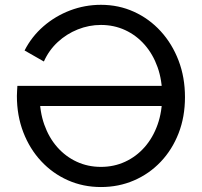

<svg xmlns="http://www.w3.org/2000/svg" viewBox="-20 -752 822 782"><path d="M50.8 -402.3H143.6Q142.6 -392.6 142.1 -382.3Q141.6 -372.1 141.6 -361.3Q141.6 -297.4 160.4 -244.4Q179.2 -191.4 213.1 -152.8Q247.1 -114.3 292.5 -93.3Q337.9 -72.3 391.1 -72.3Q444.3 -72.3 489.7 -93.3Q535.2 -114.3 569.1 -152.8Q603 -191.4 621.8 -244.4Q640.6 -297.4 640.6 -361.3Q640.6 -425.3 621.8 -478.3Q603 -531.2 569.1 -569.8Q535.2 -608.4 489.7 -629.4Q444.3 -650.4 391.1 -650.4Q342.3 -650.4 296.6 -632.1Q251 -613.8 215.1 -580.6Q179.2 -547.4 158.7 -501.5L80.1 -546.4Q108.9 -603 157 -644.8Q205.1 -686.5 265.4 -709.5Q325.7 -732.4 391.1 -732.4Q463.4 -732.4 525.6 -704.1Q587.9 -675.8 634.5 -624.8Q681.2 -573.7 707.3 -505.4Q733.4 -437 733.4 -356.4Q733.4 -275.9 707.3 -209Q681.2 -142.1 634.5 -93Q587.9 -43.9 525.6 -17.1Q463.4 9.8 391.1 9.8Q318.8 9.8 256.6 -17.8Q194.3 -45.4 147.7 -95.5Q101.1 -145.5 75 -213.1Q48.8 -280.8 48.8 -361.3Q48.8 -372.1 49.6 -382.3Q50.3 -392.6 50.8 -402.3ZM686.5 -320.3H96.7L143.6 -402.3H686.5Z"/></svg>

Font: Giphurs SC
Style: Regular
Weight: 400
Version: Version 0.920